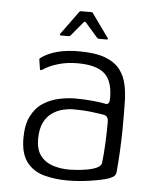

<svg xmlns="http://www.w3.org/2000/svg" viewBox="-48 -669 581 718"><g transform="rotate(5 242.0 -309.5)"><path d="M232 8Q184 8 143.5 -3Q103 -14 78.5 -45.5Q54 -77 54 -136Q54 -186 70.5 -218.5Q87 -251 114 -268.5Q141 -286 173 -293Q205 -300 235 -300Q267 -300 299 -297Q331 -294 349 -290Q364 -287 364 -312Q364 -378 332.5 -405Q301 -432 232 -432Q192 -432 158.5 -422Q125 -412 103 -397Q99 -394 96 -394.5Q93 -395 93 -399L88 -431Q87 -436 88.5 -437.5Q90 -439 93 -441Q116 -458 151.5 -467.5Q187 -477 232 -477Q296 -477 333 -462.5Q370 -448 388.5 -423Q407 -398 413.5 -365.5Q420 -333 420 -297Q421 -246 420.5 -203.5Q420 -161 418 -120.5Q416 -80 412 -37Q411 -31 406.5 -25.5Q402 -20 387 -14Q373 -9 353.5 -5Q334 -1 313 2Q292 5 271.5 6.5Q251 8 232 8ZM236 -33Q246 -33 264.5 -34.5Q283 -36 303 -39.5Q323 -43 338 -50Q353 -57 355 -68Q359 -99 361 -142.5Q363 -186 363 -223Q363 -244 348 -248Q333 -251 301 -255Q269 -259 230 -259Q213 -259 192 -254Q171 -249 152 -236Q133 -223 121 -199Q109 -175 109 -136Q109 -99 125.5 -76Q142 -53 171 -43Q200 -33 236 -33ZM160 -530Q157 -530 156.5 -532Q156 -534 157 -536L221 -624Q223 -627 227 -627H266Q271 -627 272 -624L335 -536Q337 -534 336.5 -532Q336 -530 332 -530H303Q299 -530 296 -533L249 -587Q246 -591 241 -587L196 -533Q194 -530 189 -530Z"/></g></svg>

Font: Glory Thin Light
Style: Regular
Weight: 300
Version: Version 1.011